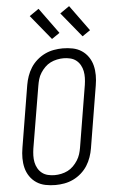

<svg xmlns="http://www.w3.org/2000/svg" viewBox="-63 -1015 627 1064"><g transform="rotate(-5 250.0 -482.5)"><path d="M202 8Q173 8 146 2.5Q119 -3 97 -17.5Q75 -32 60 -54Q45 -76 38.5 -102Q32 -128 32 -156Q32 -184 37 -213L94 -558Q98 -582 106.5 -606.5Q115 -631 129 -653Q143 -675 163.5 -693Q184 -711 208 -722.5Q232 -734 257.5 -738.5Q283 -743 307 -743Q336 -743 363 -737.5Q390 -732 412 -717.5Q434 -703 449 -681Q464 -659 470.5 -633Q477 -607 477 -579Q477 -551 472 -522L415 -177Q411 -153 402.5 -128.5Q394 -104 380 -82Q366 -60 345.5 -42Q325 -24 301 -12.5Q277 -1 251.5 3.5Q226 8 202 8ZM202 -47Q220 -47 239 -51Q258 -55 275 -63.5Q292 -72 306 -86Q320 -100 330.5 -116.5Q341 -133 346.5 -150.5Q352 -168 355 -186L412 -531Q415 -551 415.5 -570Q416 -589 412.5 -607Q409 -625 400 -641Q391 -657 377 -668Q363 -679 344.5 -683.5Q326 -688 307 -688Q289 -688 270 -684Q251 -680 234 -671.5Q217 -663 203 -649Q189 -635 178.5 -618.5Q168 -602 163 -584.5Q158 -567 155 -549L97 -204Q94 -184 93.5 -165Q93 -146 96.5 -128Q100 -110 109 -94Q118 -78 132 -67Q146 -56 164.5 -51.5Q183 -47 202 -47ZM423 -800 311 -937 363 -973 467 -830ZM253 -800 141 -937 193 -973 297 -830Z"/></g></svg>

Font: Iosevka SS18 Light
Style: Italic
Weight: 300
Italic angle: -9°
Monospace: yes
Designer: Belleve Invis
Foundry: Belleve Invis
Version: Version 25.1.1; ttfautohint (v1.8.4)